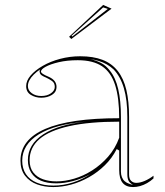

<svg xmlns="http://www.w3.org/2000/svg" viewBox="-20 -743 669 778"><path d="M305 -515Q358 -515 395.5 -500.5Q433 -486 457 -455.5Q481 -425 492 -378.5Q503 -332 503 -269V-36Q503 -18 511.5 -10Q520 -2 532 -2Q548 -2 566.5 -10Q585 -18 602 -31V-20Q590 -9 576 -1Q562 7 547.5 11Q533 15 519 15Q491 15 477 -2Q463 -19 463 -54Q463 -84 463 -97.5Q463 -111 463 -118Q463 -125 463 -133L453 -139Q434 -102 405 -73.5Q376 -45 340.5 -25Q305 -5 268 5Q231 15 196 15Q160 15 130 4Q100 -7 81.5 -31Q63 -55 63 -92Q63 -177 163 -220.5Q263 -264 463 -264Q463 -347 446.5 -398.5Q430 -450 393.5 -474.5Q357 -499 295 -499Q252 -499 218 -491Q184 -483 165 -472.5Q146 -462 146 -453Q146 -449 153 -444Q160 -439 179 -431Q209 -417 209 -391Q209 -370 190.5 -358.5Q172 -347 147 -347Q124 -347 105 -358.5Q86 -370 86 -394Q86 -416 104 -437Q122 -458 153 -476Q184 -494 223.5 -504.5Q263 -515 305 -515ZM463 -250Q342 -250 261 -232Q180 -214 140 -179.5Q100 -145 100 -94Q100 -63 115 -44Q130 -25 154.5 -16.5Q179 -8 209 -8Q243 -8 280.5 -19Q318 -30 353.5 -52.5Q389 -75 418 -108Q447 -141 463 -185ZM196 9Q236 9 275 -3.5Q314 -16 347 -38Q313 -19 276.5 -9.5Q240 0 208 0Q171 0 145.5 -11Q120 -22 106.5 -43.5Q93 -65 93 -94Q93 -158 155 -198.5Q217 -239 329 -250Q204 -240 137 -198.5Q70 -157 70 -92Q70 -60 85 -37.5Q100 -15 128.5 -3Q157 9 196 9ZM345 -504Q370 -498 390 -487.5Q410 -477 425 -457Q448 -429 459 -382Q470 -335 470 -269V-48Q470 -35 474 -25Q478 -15 485.5 -8.5Q493 -2 502 1Q506 3 510 4Q514 5 519 6Q506 -1 501 -10.5Q496 -20 496 -37V-269Q496 -338 482 -385.5Q468 -433 440 -462Q427 -474 412 -482.5Q397 -491 380 -496Q363 -501 345 -504ZM147 -354Q171 -354 186.5 -365Q202 -376 202 -391Q202 -407 190.5 -415Q179 -423 166 -429Q158 -432 150 -437Q142 -442 141 -450Q139 -456 143 -462Q128 -452 116.5 -440.5Q105 -429 99 -417.5Q93 -406 93 -394Q93 -377 108.5 -365.5Q124 -354 147 -354ZM269 -585 260 -594 398 -723 432 -708ZM270 -598 273 -595 417 -707 398 -713Z"/></svg>

Font: Kalnia Glaze Thin ExtraLight
Style: Regular
Weight: 250
Version: Version 1.110